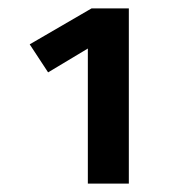

<svg xmlns="http://www.w3.org/2000/svg" viewBox="-20 -760 440 459"><path d="M288 -321H190V-644L95 -587L51 -654L199 -740H288Z"/></svg>

Font: Trujillo Medium
Style: Regular
Weight: 500
Designer: Fira Sans original fonts by bBox Type GmbH, Carrois Corporate GbR, & Edenspiekermann AG / Changes by Cristiano Sobral
Foundry: Fira Sans original fonts by bBox Type GmbH, Carrois Corporate GbR, & Edenspiekermann AG / Changes by Cristiano Sobral
Version: Version 4.301;October 17, 2021;FontCreator 14.0.0.2814 64-bi